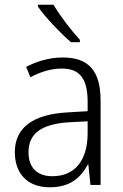

<svg xmlns="http://www.w3.org/2000/svg" viewBox="-20 -785 523 815"><path d="M207 -765H141V-757C170 -714 236 -645 281 -606H319V-616C283 -655 234 -719 207 -765ZM246 -541C190 -541 136 -525 91 -501L109 -457C154 -481 198 -494 242 -494C316 -494 352 -455 352 -352V-313L268 -308C122 -300 43 -245 43 -139C43 -49 96 10 191 10C278 10 322 -30 353 -87H355L364 0H407V-358C407 -485 356 -541 246 -541ZM274 -266 352 -270V-217C351 -105 299 -37 202 -37C139 -37 101 -72 101 -139C101 -219 157 -259 274 -266Z"/></svg>

Font: Noto Sans Gujarati SemiCondensed Light
Style: Regular
Weight: 300
Width: 4
Designer: Jelle Bosma - Monotype Design Team, Universal Thirst
Foundry: Monotype Imaging Inc.
Version: Version 2.106